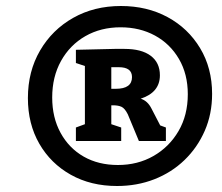

<svg xmlns="http://www.w3.org/2000/svg" viewBox="-20 -775 740 640"><path d="M370 -155Q283 -155 216 -192.5Q149 -230 111 -296Q73 -362 73 -448Q73 -537 113.5 -606.5Q154 -676 224 -715.5Q294 -755 383 -755Q470 -755 538.5 -718Q607 -681 647 -614.5Q687 -548 687 -462Q687 -395 662.5 -339Q638 -283 595 -241.5Q552 -200 494.5 -177.5Q437 -155 370 -155ZM373 -225Q439 -225 491.5 -255Q544 -285 575 -338Q606 -391 606 -461Q606 -528 576.5 -578.5Q547 -629 496.5 -656.5Q446 -684 382 -684Q316 -684 264.5 -654.5Q213 -625 183.5 -572Q154 -519 154 -450Q154 -383 182 -332Q210 -281 259 -253Q308 -225 373 -225ZM233 -305V-350L263 -361V-555L233 -565V-609L362 -612H395Q452 -612 482.5 -589Q513 -566 513 -524Q513 -467 449 -446Q472 -439 485 -413L514 -357L533 -350V-305H443L406 -394Q396 -414 385 -419Q374 -424 357 -424H351V-361L384 -350V-305ZM376 -551H351V-479H366Q420 -479 420 -518Q420 -551 376 -551Z"/></svg>

Font: Bitter ExtraBold
Style: Italic
Weight: 800
Italic angle: -9°
Designer: Sol Matas, and Bitter project Authors
Foundry: Sol Matas
Version: Version 2.001